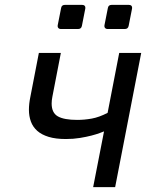

<svg xmlns="http://www.w3.org/2000/svg" viewBox="-20 -764 642 784"><path d="M229 -645.5Q221.7 -645.5 218 -649.9Q214.4 -654.3 215.8 -661.6L229.5 -731Q231.4 -744.1 245.1 -744.1H314.9Q328.6 -744.1 328.6 -731.9Q328.6 -729.5 328.1 -728L314.5 -658.7Q312 -645.5 298.8 -645.5ZM419.9 -645.5Q412.6 -645.5 408.9 -649.9Q405.3 -654.3 406.7 -661.6L420.4 -731Q422.4 -744.1 436 -744.1H505.9Q519.5 -744.1 519.5 -731.9Q519.5 -729.5 519 -728L505.4 -658.7Q502.9 -645.5 489.7 -645.5ZM404.8 -227.5Q400.9 -226.1 387.5 -220.9Q374 -215.8 353.5 -210.4Q333 -205.1 306.4 -200.7Q279.8 -196.3 249 -196.3Q207.5 -196.3 178.7 -205.1Q149.9 -213.9 132.1 -229.7Q114.3 -245.6 106.2 -267.6Q98.1 -289.6 98.1 -315.9Q98.1 -339.8 104 -368.7L138.7 -547.9H228.5L193.8 -368.7Q190.9 -354 190.9 -341.3Q190.9 -303.2 216.3 -288.8Q241.7 -274.4 295.4 -274.4Q324.7 -274.4 354.7 -279.8Q384.8 -285.2 419.4 -303.2L466.8 -547.9H556.6L450.2 0H360.4Z"/></svg>

Font: Hack
Style: Italic
Weight: 400
Italic angle: -11°
Monospace: yes
Designer: Christopher Simpkins
Foundry: Christopher Simpkins
Version: Version 2.019; ttfautohint (v1.4.1) -l 4 -r 80 -G 350 -x 0 -